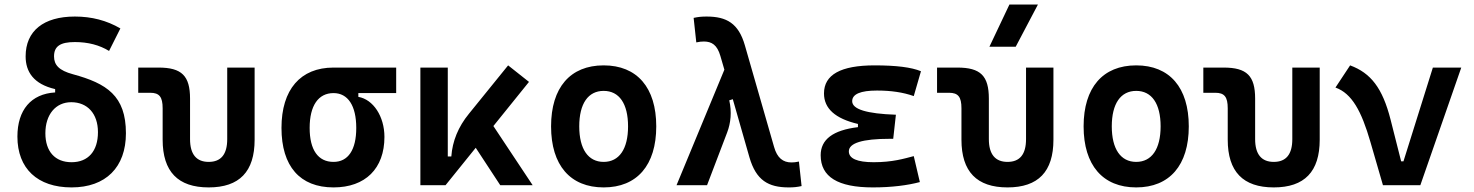

<svg xmlns="http://www.w3.org/2000/svg" viewBox="-20 -815 6485 845"><path d="M294.9 9.8C445.3 9.8 534.2 -78.6 534.2 -228.5C534.2 -393.6 449.7 -447.8 300.8 -488.3C239.3 -504.9 217.8 -529.3 217.8 -566.9C217.8 -611.3 245.1 -629.9 309.6 -629.9C367.7 -629.9 417.5 -616.7 460 -590.8L509.8 -689.9C449.2 -725.1 383.3 -742.2 309.6 -742.2C171.4 -742.2 92.8 -678.7 92.8 -566.9C92.8 -499 127.9 -444.8 222.7 -422.9V-408.2C116.7 -401.9 56.6 -331.1 56.6 -213.9C56.6 -73.2 145 9.8 294.9 9.8ZM294.9 -101.1C222.2 -101.1 179.7 -148.4 179.7 -228.5C179.7 -311 225.1 -365.2 293.5 -365.2C364.3 -365.2 411.1 -315.4 411.1 -233.4C411.1 -149.9 368.2 -101.1 294.9 -101.1Z M898.4 9.8C1033.7 9.8 1100.6 -59.6 1100.6 -200.2V-517.6H980V-202.6C980 -136.2 953.1 -102.5 898.4 -102.5C844.2 -102.5 816.4 -136.2 816.4 -202.6V-380.9C816.4 -481.4 779.8 -517.6 677.7 -517.6H588.4V-406.7H641.1C681.2 -406.7 695.8 -388.7 695.8 -338.4V-200.2C695.8 -59.6 763.2 9.8 898.4 9.8Z M1447.8 9.8C1587.9 9.8 1671.9 -73.2 1671.9 -212.4C1671.9 -302.7 1622.6 -377.4 1557.1 -388.7V-405.3H1723.6V-517.6H1447.8C1302.2 -517.6 1218.8 -420.9 1218.8 -252C1218.8 -83 1300.3 9.8 1447.8 9.8ZM1447.8 -102.5C1379.9 -102.5 1342.8 -155.3 1342.8 -252C1342.8 -350.1 1380.9 -405.3 1447.8 -405.3C1511.2 -405.3 1547.9 -350.1 1547.9 -252C1547.9 -155.3 1512.2 -102.5 1447.8 -102.5Z M1830.1 0H1940.9L2073.7 -164.6L2181.6 0H2324.2L2151.4 -260.3L2308.1 -454.6L2216.3 -527.3L2043.9 -314.5C1996.6 -256.8 1971.2 -193.8 1966.3 -126.5H1950.7V-517.6H1830.1Z M2636.7 9.8C2783.7 9.8 2868.2 -87.9 2868.2 -258.8C2868.2 -429.7 2783.7 -527.3 2636.7 -527.3C2489.7 -527.3 2405.3 -429.7 2405.3 -258.8C2405.3 -87.9 2489.7 9.8 2636.7 9.8ZM2636.7 -102.5C2568.4 -102.5 2529.3 -159.2 2529.3 -258.8C2529.3 -358.9 2568.4 -415 2636.7 -415C2705.1 -415 2744.1 -358.9 2744.1 -258.8C2744.1 -159.2 2705.1 -102.5 2636.7 -102.5Z M3451.2 9.8C3472.7 9.8 3487.8 8.3 3507.8 3.9L3496.1 -104C3482.4 -101.1 3473.6 -100.1 3463.4 -100.1C3426.3 -100.1 3400.4 -119.6 3386.7 -168.5L3258.3 -615.2C3230.5 -712.4 3177.7 -742.2 3089.8 -742.2C3067.9 -742.2 3053.2 -740.7 3032.7 -736.3L3044.4 -628.4C3058.6 -631.3 3066.9 -632.3 3077.6 -632.3C3112.3 -632.3 3136.2 -617.7 3150.4 -568.8L3168 -508.3L2957.5 0H3091.8L3180.2 -231.9C3196.3 -273.9 3201.2 -322.8 3189.5 -373.5L3205.1 -378.4L3278.3 -122.6C3307.6 -21.5 3361.3 9.8 3451.2 9.8Z M3821.3 9.8C3904.8 9.8 3975.1 0.5 4028.3 -13.7L4001.5 -127.9C3958.5 -116.7 3908.2 -101.1 3825.2 -101.1C3752.4 -101.1 3715.8 -117.2 3715.8 -148.9C3715.8 -185.5 3775.9 -204.1 3895.5 -204.1H3911.1L3922.9 -310.1C3794.4 -314.5 3730.5 -334 3730.5 -369.6C3730.5 -400.9 3767.1 -416.5 3839.8 -416.5C3901.4 -416.5 3954.6 -408.7 4001.5 -392.1L4033.2 -501.5C3991.2 -519 3923.8 -527.3 3829.1 -527.3C3680.2 -527.3 3606.4 -486.3 3606.4 -403.8C3606.4 -337.4 3655.8 -293 3755.9 -269.5V-255.4C3646 -242.2 3591.8 -201.2 3591.8 -131.8C3591.8 -36.6 3667.5 9.8 3821.3 9.8Z M4414.1 9.8C4549.3 9.8 4616.2 -59.6 4616.2 -200.2V-517.6H4495.6V-202.6C4495.6 -136.2 4468.8 -102.5 4414.1 -102.5C4359.9 -102.5 4332 -136.2 4332 -202.6V-380.9C4332 -481.4 4295.4 -517.6 4193.4 -517.6H4104V-406.7H4156.7C4196.8 -406.7 4211.4 -388.7 4211.4 -338.4V-200.2C4211.4 -59.6 4278.8 9.8 4414.1 9.8ZM4334.5 -609.4H4450.2L4547.9 -794.9H4422.4Z M4980.5 9.8C5127.4 9.8 5211.9 -87.9 5211.9 -258.8C5211.9 -429.7 5127.4 -527.3 4980.5 -527.3C4833.5 -527.3 4749 -429.7 4749 -258.8C4749 -87.9 4833.5 9.8 4980.5 9.8ZM4980.5 -102.5C4912.1 -102.5 4873 -159.2 4873 -258.8C4873 -358.9 4912.1 -415 4980.5 -415C5048.8 -415 5087.9 -358.9 5087.9 -258.8C5087.9 -159.2 5048.8 -102.5 4980.5 -102.5Z M5585.9 9.8C5721.2 9.8 5788.1 -59.6 5788.1 -200.2V-517.6H5667.5V-202.6C5667.5 -136.2 5640.6 -102.5 5585.9 -102.5C5531.7 -102.5 5503.9 -136.2 5503.9 -202.6V-380.9C5503.9 -481.4 5467.3 -517.6 5365.2 -517.6H5275.9V-406.7H5328.6C5368.7 -406.7 5383.3 -388.7 5383.3 -338.4V-200.2C5383.3 -59.6 5450.7 9.8 5585.9 9.8Z M6066.4 0H6231L6411.1 -517.6H6286.1L6156.7 -105H6146.5L6100.1 -288.1C6064.5 -428.2 6012.7 -493.7 5921.9 -527.3L5857.4 -429.7C5929.7 -403.8 5971.7 -326.7 6011.2 -190.4Z"/></svg>

Font: Cascadia Code PL SemiBold
Style: Regular
Weight: 600
Monospace: yes
Designer: Aaron Bell
Foundry: Saja Typeworks
Version: Version 2404.023